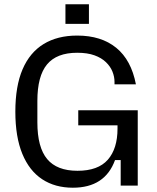

<svg xmlns="http://www.w3.org/2000/svg" viewBox="-20 -866 732 896"><path d="M320 10Q237 10 176.9 -29.5Q116.8 -69 84.2 -148Q51.6 -227 51.6 -345Q51.6 -464 85.3 -542.5Q119 -621 183.5 -660.5Q248 -700 340.2 -700Q452.6 -700 522.6 -642.8Q592.6 -585.6 614.2 -472.6H514.4V-483.6Q514.4 -507.8 504.8 -531.8Q495.2 -555.8 474.4 -575.9Q453.6 -596 420.7 -607.9Q387.8 -619.8 340.2 -619.8Q244.6 -619.8 199.5 -565.4Q154.4 -511 154.4 -395.2V-294.8Q154.4 -178.6 200 -123.8Q245.6 -69 341.6 -69Q437.8 -69 483.1 -120.6Q528.4 -172.2 528.4 -266V-313.4L540.8 -281.2H345.2V-351.4H622.8V0H543.2V-119H516.8Q470 10 320 10ZM285.4 -754.6V-846H395V-754.6Z"/></svg>

Font: Mozilla Headline ExtraLight
Style: Regular
Weight: 200
Designer: Studio DRAMA
Foundry: Studio DRAMA
Version: Version 1.000